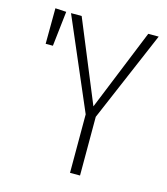

<svg xmlns="http://www.w3.org/2000/svg" viewBox="-104 -769 740 850"><g transform="rotate(15 265.5 -343.5)"><path d="M44.9 -687 95.2 -684.1 77.1 -523.9H43.9ZM519 -684.1 341.8 -269V0H295.9V-268.1L117.2 -684.1H166L319.8 -311L471.2 -684.1Z"/></g></svg>

Font: Fira Sans Compressed ExtraLight
Style: Regular
Weight: 250
Width: 1
Designer: Carrois Corporate & Edenspiekermann AG
Foundry: Carrois Corporate GbR & Edenspiekermann AG
Version: Version 4.203;PS 004.203;hotconv 1.0.88;makeotf.lib2.5.64775